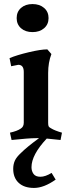

<svg xmlns="http://www.w3.org/2000/svg" viewBox="-20 -680 338 945"><path d="M135 143Q135 162 145 176Q155 190 179 190Q203 190 234 171L254 204Q196 245 147.5 245Q99 245 72 220Q45 195 45 151Q45 129 53 111Q61 93 84 72Q112 44 172 0H157Q122 0 37 9L29 -27Q65 -35 82 -47Q97 -56 97 -76V-326Q97 -361 70 -361L35 -354L27 -394Q63 -409 122 -423Q181 -437 213 -437L233 -414Q217 -372 217 -321V-76Q217 -63 219.5 -58Q222 -53 232 -48Q250 -37 285 -27L278 9Q260 7 210 2Q135 82 135 143ZM83.5 -541Q62 -560 62 -591Q62 -622 83.5 -641Q105 -660 140 -660Q175 -660 197 -641Q219 -622 219 -591Q219 -560 197 -541Q175 -522 140 -522Q105 -522 83.5 -541Z"/></svg>

Font: Buenard
Style: Bold
Weight: 700
Foundry: FontFuror
Version: Version 1.002 2011